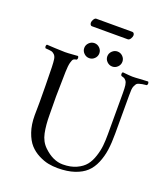

<svg xmlns="http://www.w3.org/2000/svg" viewBox="-160 -1005 987 1127"><g transform="rotate(20 334.0 -441.0)"><path d="M252 -674.1Q237.8 -688 237.8 -707Q237.8 -726.1 252 -740Q266.1 -753.9 285.2 -753.9Q304.2 -753.9 318.1 -740Q332 -726.1 332 -707Q332 -688 318.1 -674.1Q304.2 -660.2 285.2 -660.2Q266.1 -660.2 252 -674.1ZM396 -674.1Q381.8 -688 381.8 -707Q381.8 -726.1 396 -740Q410.2 -753.9 429.2 -753.9Q448.2 -753.9 462.2 -740Q476.1 -726.1 476.1 -707Q476.1 -688 462.2 -674.1Q448.2 -660.2 429.2 -660.2Q410.2 -660.2 396 -674.1ZM180.7 -269Q180.7 -205.1 190.7 -156.2Q200.7 -107.4 233.4 -76.2Q290.5 -21 352.5 -21Q401.4 -21 437 -37.4Q472.7 -53.7 492.2 -78.1Q511.7 -102.5 523.4 -138.9Q535.2 -175.3 538.3 -206.8Q541.5 -238.3 541.5 -276.9V-536.1Q541.5 -565.9 539.1 -584Q536.6 -602.1 529.3 -610.6Q522 -619.1 517.1 -621.3Q512.2 -623.5 499.5 -627Q495.1 -631.3 495.1 -638.4Q495.1 -645.5 499.5 -649.9Q546.9 -645 560.5 -645Q579.6 -645 606.4 -647.2Q633.3 -649.4 657.7 -649.9Q662.1 -645.5 662.1 -638.4Q662.1 -631.3 657.7 -627Q638.2 -624.5 630.6 -623.5Q623 -622.6 611.3 -618.9Q599.6 -615.2 595.9 -610.1Q592.3 -605 587.4 -595Q582.5 -585 581.5 -571Q580.6 -557.1 580.6 -536.1V-294.9Q580.6 -237.8 574.5 -194.3Q568.4 -150.9 551.8 -111.1Q535.2 -71.3 507.8 -45.7Q480.5 -20 436 -5.1Q391.6 9.8 331.5 9.8Q301.3 9.8 272.5 4.2Q243.7 -1.5 211.2 -18.1Q178.7 -34.7 154.8 -61Q130.9 -87.4 115.2 -132.6Q99.6 -177.7 99.6 -235.8Q99.6 -249.5 99.9 -262Q100.1 -274.4 100.3 -288.6Q100.6 -302.7 100.6 -320.8Q100.6 -411.1 97.7 -536.1Q96.7 -568.4 94 -585.2Q91.3 -602.1 81.8 -611.6Q72.3 -621.1 61 -623.3Q49.8 -625.5 25.4 -627Q21 -631.3 21 -638.4Q21 -645.5 25.4 -649.9Q38.6 -649.4 76.4 -647.2Q114.3 -645 139.6 -645Q158.2 -645 188 -647.5Q217.8 -649.9 219.7 -649.9Q224.1 -645.5 224.1 -638.4Q224.1 -631.3 219.7 -627Q207.5 -625.5 200.9 -620.8Q194.3 -616.2 189 -595.9Q183.6 -575.7 182.6 -536.1Q180.2 -452.1 179.7 -382.8Q179.7 -367.7 180.2 -329.3Q180.7 -291 180.7 -269ZM460.4 -841.8H236.3Q230 -841.8 226.8 -847.7Q223.6 -853.5 223.6 -859.9Q223.6 -869.6 230.7 -880.9Q237.8 -892.1 245.6 -892.1H470.7Q477.5 -892.1 481 -886.5Q484.4 -880.9 484.4 -875Q484.4 -865.2 477.1 -853.5Q469.7 -841.8 460.4 -841.8Z"/></g></svg>

Font: Linux Libertine Display
Style: Regular
Weight: 400
Designer: Philipp H. Poll
Foundry: Philipp H. Poll
Version: Version 5.0.9